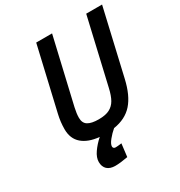

<svg xmlns="http://www.w3.org/2000/svg" viewBox="-205 -825 1099 1174"><g transform="rotate(-30 344.5 -237.5)"><path d="M689 -685 582 -222Q558 -117 509 -62Q460 -7 375 6Q350 27 328.5 53.5Q307 80 307 97Q307 104 311.5 108.5Q316 113 325 113Q339 113 367 109L356 200Q301 210 267 210Q230 210 210 191.5Q190 173 190 139Q190 108 214 73.5Q238 39 272 9Q195 2 152 -35Q109 -72 109 -139Q109 -190 121 -241L224 -685H336L229 -225Q220 -185 220 -156Q220 -118 245.5 -102.5Q271 -87 321 -87Q369 -87 397.5 -101.5Q426 -116 442.5 -145Q459 -174 470 -223L577 -685Z"/></g></svg>

Font: Cairo SemiBold
Style: Italic
Weight: 600
Italic angle: -13°
Designer: Mohamed Gaber, Accademia di Belle Arti di Urbino and others
Foundry: Kief Type Foundry, Accademia di Belle Arti di Urbino and others
Version: Version 3.011